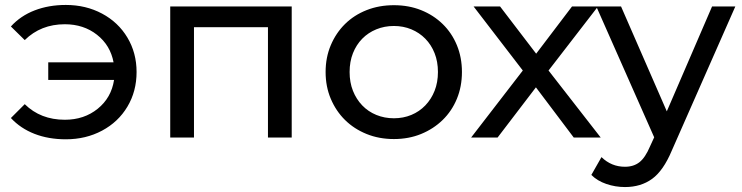

<svg xmlns="http://www.w3.org/2000/svg" viewBox="-20 -556 2997 776"><path d="M532 -265Q532 -187 495 -125Q458 -63 392.5 -28Q327 7 246 7Q176 7 119.5 -15Q63 -37 24 -79L80 -135Q144 -72 242 -72Q320 -72 375 -116.5Q430 -161 441 -233H175V-304H439Q426 -373 372 -415.5Q318 -458 242 -458Q145 -458 80 -394L24 -449Q63 -492 120 -514Q177 -536 246 -536Q327 -536 392.5 -501Q458 -466 495 -404Q532 -342 532 -265Z M1159 -530V0H1063V-446H764V0H668V-530Z M1296 -265Q1296 -324 1317 -373.5Q1338 -423 1374.5 -459Q1411 -495 1461.5 -515Q1512 -535 1572 -535Q1632 -535 1682 -515Q1732 -495 1769 -459Q1806 -423 1826.5 -373.5Q1847 -324 1847 -265Q1847 -206 1826.5 -156.5Q1806 -107 1769 -71Q1732 -35 1682 -14.5Q1632 6 1572 6Q1512 6 1461.5 -14.5Q1411 -35 1374.5 -71Q1338 -107 1317 -156.5Q1296 -206 1296 -265ZM1750 -265Q1750 -307 1736.5 -341Q1723 -375 1699 -399.5Q1675 -424 1642.5 -437.5Q1610 -451 1572 -451Q1534 -451 1501 -437.5Q1468 -424 1444 -399.5Q1420 -375 1406.5 -341Q1393 -307 1393 -265Q1393 -223 1406.5 -189Q1420 -155 1444 -130Q1468 -105 1501 -91.5Q1534 -78 1572 -78Q1610 -78 1642.5 -91.5Q1675 -105 1699 -130Q1723 -155 1736.5 -189Q1750 -223 1750 -265Z M2299 0 2146 -203 1991 0H1884L2093 -271L1894 -530H2001L2147 -339L2292 -530H2397L2197 -271L2408 0Z M2952 -530 2695 53Q2661 134 2615.5 167Q2570 200 2506 200Q2467 200 2430.5 187.5Q2394 175 2370 151L2411 79Q2451 118 2506 118Q2541 118 2564.5 99.5Q2588 81 2607 36L2624 -1L2390 -530H2490L2675 -106L2858 -530Z"/></svg>

Font: CMG Sans Medium
Style: Regular
Weight: 500
Designer: Julieta Ulanovsky
Foundry: Julieta Ulanovsky
Version: Version 7.200